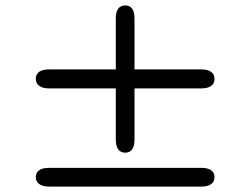

<svg xmlns="http://www.w3.org/2000/svg" viewBox="-20 -716 923 708"><path d="M442 -153C464 -153 476 -170 476 -201V-390H723C754 -390 771 -403 771 -425C771 -448 753 -460 723 -460H476V-649C476 -680 464 -696 442 -696C419 -696 407 -679 407 -649V-460H160C129 -460 112 -448 112 -425C112 -403 130 -390 160 -390H407V-201C407 -170 419 -153 442 -153ZM112 -63C112 -41 130 -28 160 -28H723C754 -28 771 -41 771 -63C771 -85 754 -97 723 -97H160C129 -97 112 -85 112 -63Z"/></svg>

Font: 寒蝉半圆体
Style: Regular
Weight: 400
Designer: Yoshimichi Ohira & Warren
Foundry: ChillType
Version: Version 1.800;Glyphs 3.1.1 (3135)